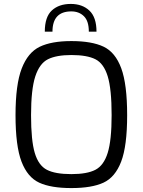

<svg xmlns="http://www.w3.org/2000/svg" viewBox="-20 -951 726 977"><path d="M59 -365Q59 -521 90.5 -602.5Q122 -684 182 -713Q242 -742 343 -742Q447 -742 507 -713.5Q567 -685 597 -603.5Q627 -522 627 -365Q627 -208 596.5 -128.5Q566 -49 506.5 -21.5Q447 6 343 6Q239 6 179.5 -21.5Q120 -49 89.5 -128.5Q59 -208 59 -365ZM548 -365Q548 -498 528 -563Q508 -628 465.5 -649.5Q423 -671 343 -671Q267 -671 224 -649.5Q181 -628 159.5 -562Q138 -496 138 -365Q138 -236 157 -172.5Q176 -109 218.5 -87Q261 -65 343 -65Q423 -65 465.5 -87Q508 -109 528 -173Q548 -237 548 -365ZM471 -790H432Q432 -844 407 -868.5Q382 -893 343 -893Q247 -893 247 -790H208Q208 -865 244 -898Q280 -931 340 -931Q399 -931 435 -897Q471 -863 471 -790Z"/></svg>

Font: Exo
Style: Regular
Weight: 400
Designer: Natanael Gama
Foundry: Natanael Gama
Version: Version 1.500; ttfautohint (v1.6)